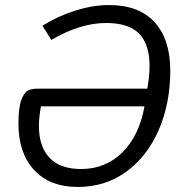

<svg xmlns="http://www.w3.org/2000/svg" viewBox="-20 -730 711 760"><path d="M53 -241Q53 -304 64.5 -334.5Q76 -365 91 -372Q106 -379 127 -379H563Q572 -429 572 -469Q572 -554 531 -596.5Q490 -639 400 -639Q298 -639 183 -572L148 -628Q208 -666 278 -688Q348 -710 412 -710Q530 -710 592 -642Q654 -574 654 -451Q654 -321 608.5 -216Q563 -111 480 -50.5Q397 10 288 10Q177 10 115 -57Q53 -124 53 -241ZM552 -309H142Q134 -264 134 -232Q134 -150 176 -105.5Q218 -61 301 -61Q398 -61 464.5 -127Q531 -193 552 -309Z"/></svg>

Font: Niramit
Style: Italic
Weight: 400
Italic angle: -10°
Version: Version 1.000; ttfautohint (v1.6)